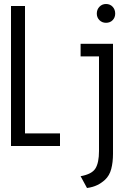

<svg xmlns="http://www.w3.org/2000/svg" viewBox="-20 -730 656 960"><path d="M35 0V-700H105V-63H280V0ZM415 210 383 151Q439.5 141 457.2 112.2Q475 83.5 475 25V-448H383V-511H545V39Q545 81.5 536.2 114.8Q527.5 148 505 169Q487.5 185 466 195.5Q444.5 206 415 210ZM510 -616Q490.5 -616 477.2 -629.2Q464 -642.5 464 -662Q464 -682.5 477.2 -696.2Q490.5 -710 510 -710Q530.5 -710 543.2 -696.2Q556 -682.5 556 -662Q556 -642.5 543.2 -629.2Q530.5 -616 510 -616Z"/></svg>

Font: Overpass Mono Light Light
Style: Regular
Weight: 300
Monospace: yes
Version: Version 4.000